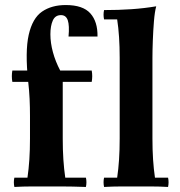

<svg xmlns="http://www.w3.org/2000/svg" viewBox="-20 -740 713 762"><path d="M367 -595H252Q256 -639 249 -659.5Q242 -680 222 -680Q199 -680 189.5 -658.5Q180 -637 180 -604Q180 -570 190 -533Q200 -496 219 -460L229 -415V-190Q229 -145 231.5 -107Q234 -69 239 -35H321Q325 -17 321 2Q264 0 227.5 0Q191 0 164 0Q137 0 104.5 0Q72 0 37 2Q33 -17 37 -35H89Q94 -69 96.5 -107Q99 -145 99 -190V-280Q99 -315 97.5 -347.5Q96 -380 92 -415Q79 -536 94 -602Q109 -668 147 -694Q185 -720 241 -720Q309 -720 338.5 -687Q368 -654 367 -595ZM344 -415H29Q25 -438 29 -460H344Q348 -438 344 -415ZM647 -35Q651 -17 647 2Q613 0 580 0Q547 0 520 0Q493 0 460.5 0Q428 0 393 2Q389 -17 393 -35H445Q450 -69 452.5 -107Q455 -145 455 -190V-510Q455 -599 445 -663H393Q389 -682 393 -700Q451 -700 502 -703.5Q553 -707 600 -715Q594 -693 591 -656Q588 -619 586.5 -579.5Q585 -540 585 -510V-190Q585 -145 587.5 -107Q590 -69 595 -35Z"/></svg>

Font: Poltawski Nowy
Style: Bold
Weight: 700
Designer: Adam Pótawski, Mateusz Machalski, Borys Kosmynka, Ania Wieluska
Foundry: Capitalics.wtf
Version: Version 1.001;gftools[0.9.25]